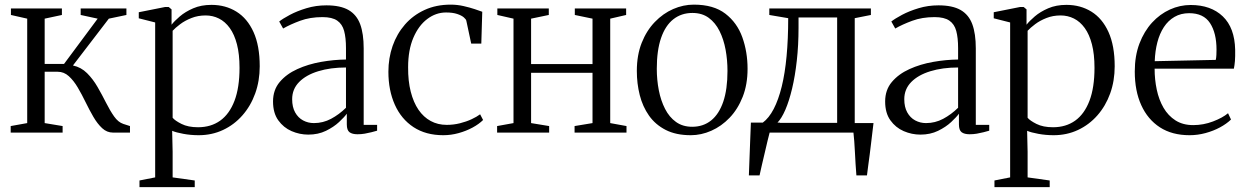

<svg xmlns="http://www.w3.org/2000/svg" viewBox="-20 -558 5242 808"><path d="M25 0V-27.5L94.5 -40V-479.5L26 -495V-522.5H240.5V-495L168 -479.5V-289H249.5L391 -479.5L319.5 -495V-522.5H512V-495L438 -479.5L287 -282.5Q321.5 -275 346.5 -250Q371.5 -225 390.5 -192Q409.5 -159 426.2 -125.8Q443 -92.5 460.2 -68Q477.5 -43.5 499 -36.5L527 -27.5V0H455.5Q430 0 410 -18.5Q390 -37 373 -66.2Q356 -95.5 340.2 -128Q324.5 -160.5 307.2 -189.8Q290 -219 269.5 -237.5Q249 -256 223 -256H168V-40L243.5 -27.5V0Z M567 229.5V201.5L633 188.5V-463.5L564 -481V-506.5L674.5 -528.5H690L702 -518.5V-454Q714 -469.5 736.8 -489Q759.5 -508.5 793 -523Q826.5 -537.5 870 -537.5Q929 -537.5 975 -509Q1021 -480.5 1047 -423Q1073 -365.5 1073 -279Q1073 -217.5 1054 -164.8Q1035 -112 1000.2 -72.5Q965.5 -33 918.5 -11Q871.5 11 816 11Q782.5 11 751.5 5.2Q720.5 -0.5 704.5 -7.5L706.5 80.5V188.5L799.5 201.5V229.5ZM813.5 -22.5Q867.5 -22.5 906.5 -50.2Q945.5 -78 966.8 -133.8Q988 -189.5 988 -272.5Q988 -330 977.2 -371.5Q966.5 -413 947 -440Q927.5 -467 901.5 -480Q875.5 -493 845.5 -493Q813 -493 785.8 -482.2Q758.5 -471.5 738.2 -456.2Q718 -441 706.5 -428.5V-62.5Q716 -50.5 743.8 -36.5Q771.5 -22.5 813.5 -22.5Z M1277.5 8.5Q1241 8.5 1207 -6.2Q1173 -21 1151 -51.8Q1129 -82.5 1129 -131Q1129 -179.5 1157.2 -213Q1185.5 -246.5 1231.2 -267.2Q1277 -288 1331 -297.5Q1385 -307 1436 -307.5V-355.5Q1436 -399 1428.2 -427.8Q1420.5 -456.5 1399.2 -471.2Q1378 -486 1337 -486Q1284.5 -486 1242.8 -470.5Q1201 -455 1171.5 -438L1155 -467.5Q1170 -479.5 1200 -495.5Q1230 -511.5 1269.8 -523.5Q1309.5 -535.5 1353.5 -535.5Q1412.5 -535.5 1446.8 -515.8Q1481 -496 1495.8 -456Q1510.5 -416 1510.5 -354.5V-32.5H1567V-8Q1556.5 -5 1543 -1.5Q1529.5 2 1514.8 4.5Q1500 7 1484.5 7Q1462.5 7 1451 -1.5Q1439.5 -10 1439.5 -34.5V-79.5Q1429.5 -65.5 1407 -44.5Q1384.5 -23.5 1351.8 -7.5Q1319 8.5 1277.5 8.5ZM1301 -40Q1339.5 -40 1373.2 -58Q1407 -76 1436 -104.5V-274Q1370.5 -274 1319.2 -258.2Q1268 -242.5 1238.8 -212.8Q1209.5 -183 1209.5 -140.5Q1209.5 -107.5 1222 -85Q1234.5 -62.5 1255.5 -51.2Q1276.5 -40 1301 -40Z M1845.5 11Q1772 11 1720.2 -23Q1668.5 -57 1641.5 -117.5Q1614.5 -178 1614.5 -256Q1614.5 -313.5 1632.2 -364.5Q1650 -415.5 1684.2 -454.8Q1718.5 -494 1767 -516.2Q1815.5 -538.5 1876.5 -538.5Q1904 -538.5 1930.5 -532.5Q1957 -526.5 1978 -519.5Q1999 -512.5 2009.5 -508.5L2005.5 -374.5H1963L1942.5 -470.5Q1941.5 -476.5 1932 -484.8Q1922.5 -493 1904 -499.2Q1885.5 -505.5 1857 -505.5Q1814.5 -505.5 1778 -478Q1741.5 -450.5 1719.5 -399Q1697.5 -347.5 1697.5 -275Q1697 -217.5 1708.5 -172.2Q1720 -127 1741.2 -96Q1762.5 -65 1792.5 -48.8Q1822.5 -32.5 1860 -32.5Q1888.5 -32.5 1915.5 -39.2Q1942.5 -46 1964.5 -56.2Q1986.5 -66.5 2000.5 -77L2013 -53Q1996 -36 1968.8 -21.2Q1941.5 -6.5 1909.8 2.2Q1878 11 1845.5 11Z M2072 0V-27.5L2141 -40V-479.5L2073 -495V-522.5H2289.5V-495L2215 -479.5V-288.5H2473.5V-479.5L2399 -495V-522.5H2615V-495L2548 -479.5V-40L2616.5 -27.5V0H2398V-27.5L2473.5 -40V-251.5H2215V-40L2291 -27.5V0Z M2660 -259.5Q2660 -326 2680.5 -377.8Q2701 -429.5 2735.8 -465.5Q2770.5 -501.5 2813 -520Q2855.5 -538.5 2900 -538.5Q2983 -538.5 3032.5 -500.5Q3082 -462.5 3104 -401Q3126 -339.5 3126 -268.5Q3126 -202.5 3105.5 -150.5Q3085 -98.5 3050.5 -62.5Q3016 -26.5 2973.5 -7.8Q2931 11 2887 11Q2825 11 2781.5 -11.2Q2738 -33.5 2711.2 -71.5Q2684.5 -109.5 2672.2 -158Q2660 -206.5 2660 -259.5ZM2893 -24.5Q2939.5 -24.5 2972.8 -51.2Q3006 -78 3023.8 -130.2Q3041.5 -182.5 3041.5 -259.5Q3041.5 -305.5 3033.5 -349Q3025.5 -392.5 3008 -427.5Q2990.5 -462.5 2962.5 -483Q2934.5 -503.5 2894 -503.5Q2847.5 -503.5 2813.8 -477Q2780 -450.5 2762 -398.2Q2744 -346 2744 -268.5Q2744 -222 2752.5 -178.2Q2761 -134.5 2778.8 -99.8Q2796.5 -65 2824.8 -44.8Q2853 -24.5 2893 -24.5Z M3177.5 0V-38L3189.5 -41.5Q3216 -61 3236 -99.5Q3256 -138 3269.8 -193.8Q3283.5 -249.5 3290.2 -321.8Q3297 -394 3297 -481.5L3217.5 -495V-522.5H3645V-495L3577 -481.5V0ZM3251 -41H3503V-484.5H3340.5V-441.5Q3340.5 -367.5 3333.2 -302.8Q3326 -238 3313.5 -185.5Q3301 -133 3285 -96Q3269 -59 3251 -41ZM3131.5 180Q3133 144.5 3134.2 108Q3135.5 71.5 3137 33.8Q3138.5 -4 3140 -42H3262.5L3220 -4.5Q3216 10 3210.5 33Q3205 56 3198.8 83Q3192.5 110 3186.5 135.2Q3180.5 160.5 3176.5 180ZM3584 180Q3582 156.5 3580.5 131.5Q3579 106.5 3577.8 82.2Q3576.5 58 3575 36.5Q3573.5 15 3571.5 -1L3534 -40H3656Q3653.5 -19 3650.8 3Q3648 25 3645.5 47.5Q3643 70 3640 92.5Q3637 115 3634 137Q3631 159 3628.5 180Z M3853.5 8.5Q3817 8.5 3783 -6.2Q3749 -21 3727 -51.8Q3705 -82.5 3705 -131Q3705 -179.5 3733.2 -213Q3761.5 -246.5 3807.2 -267.2Q3853 -288 3907 -297.5Q3961 -307 4012 -307.5V-355.5Q4012 -399 4004.2 -427.8Q3996.5 -456.5 3975.2 -471.2Q3954 -486 3913 -486Q3860.5 -486 3818.8 -470.5Q3777 -455 3747.5 -438L3731 -467.5Q3746 -479.5 3776 -495.5Q3806 -511.5 3845.8 -523.5Q3885.5 -535.5 3929.5 -535.5Q3988.5 -535.5 4022.8 -515.8Q4057 -496 4071.8 -456Q4086.5 -416 4086.5 -354.5V-32.5H4143V-8Q4132.5 -5 4119 -1.5Q4105.5 2 4090.8 4.5Q4076 7 4060.5 7Q4038.5 7 4027 -1.5Q4015.5 -10 4015.5 -34.5V-79.5Q4005.5 -65.5 3983 -44.5Q3960.5 -23.5 3927.8 -7.5Q3895 8.5 3853.5 8.5ZM3877 -40Q3915.5 -40 3949.2 -58Q3983 -76 4012 -104.5V-274Q3946.5 -274 3895.2 -258.2Q3844 -242.5 3814.8 -212.8Q3785.5 -183 3785.5 -140.5Q3785.5 -107.5 3798 -85Q3810.5 -62.5 3831.5 -51.2Q3852.5 -40 3877 -40Z M4165 229.5V201.5L4231 188.5V-463.5L4162 -481V-506.5L4272.5 -528.5H4288L4300 -518.5V-454Q4312 -469.5 4334.8 -489Q4357.5 -508.5 4391 -523Q4424.5 -537.5 4468 -537.5Q4527 -537.5 4573 -509Q4619 -480.5 4645 -423Q4671 -365.5 4671 -279Q4671 -217.5 4652 -164.8Q4633 -112 4598.2 -72.5Q4563.5 -33 4516.5 -11Q4469.5 11 4414 11Q4380.5 11 4349.5 5.2Q4318.5 -0.5 4302.5 -7.5L4304.5 80.5V188.5L4397.5 201.5V229.5ZM4411.5 -22.5Q4465.5 -22.5 4504.5 -50.2Q4543.5 -78 4564.8 -133.8Q4586 -189.5 4586 -272.5Q4586 -330 4575.2 -371.5Q4564.5 -413 4545 -440Q4525.5 -467 4499.5 -480Q4473.5 -493 4443.5 -493Q4411 -493 4383.8 -482.2Q4356.5 -471.5 4336.2 -456.2Q4316 -441 4304.5 -428.5V-62.5Q4314 -50.5 4341.8 -36.5Q4369.5 -22.5 4411.5 -22.5Z M4986 11Q4912.5 11 4861.2 -22.2Q4810 -55.5 4782.8 -115.5Q4755.5 -175.5 4755.5 -257Q4755.5 -323 4775.2 -374.8Q4795 -426.5 4828.2 -462.8Q4861.5 -499 4903.5 -518Q4945.5 -537 4990.5 -537Q5076 -537 5126 -489Q5176 -441 5178 -348.5Q5178.5 -319.5 5177 -301.2Q5175.5 -283 5172.5 -269H4839Q4839 -223.5 4848 -180.8Q4857 -138 4876.5 -104.5Q4896 -71 4927 -51.2Q4958 -31.5 5001.5 -31.5Q5044.5 -31.5 5085 -47Q5125.5 -62.5 5148 -81.5L5160.5 -55Q5142 -37 5114.2 -22Q5086.5 -7 5053.2 2Q5020 11 4986 11ZM4839.5 -300.5 5096.5 -306Q5098.5 -316 5099 -327.5Q5099.5 -339 5099.5 -349Q5099.5 -419 5072.2 -460.8Q5045 -502.5 4984.5 -502.5Q4949.5 -502.5 4922.8 -487Q4896 -471.5 4878 -444Q4860 -416.5 4850.5 -379.8Q4841 -343 4839.5 -300.5Z"/></svg>

Font: Merriweather 96pt Light
Style: Regular
Weight: 300
Version: Version 2.100